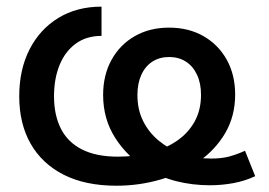

<svg xmlns="http://www.w3.org/2000/svg" viewBox="-20 -559 826 590"><path d="M337.9 11.7Q242.2 11.7 175.5 -22.2Q108.9 -56.2 74 -117.7Q39.1 -179.2 39.1 -263.2Q39.1 -345.2 70.8 -407.2Q102.5 -469.2 159.4 -503.9Q216.3 -538.6 292 -538.6V-448.7Q245.1 -448.7 212.4 -424.6Q179.7 -400.4 162.8 -358.6Q146 -316.9 146 -263.2Q146 -205.6 167 -163.8Q188 -122.1 231.7 -99.9Q275.4 -77.6 342.3 -77.6Q393.6 -77.6 439.7 -89.4Q485.8 -101.1 521.5 -124.8Q557.1 -148.4 577.4 -184.3Q597.7 -220.2 597.7 -267.6Q597.7 -303.2 585.4 -329.3Q573.2 -355.5 551.3 -369.6Q529.3 -383.8 499.5 -383.8Q470.2 -383.8 448.2 -369.6Q426.3 -355.5 414.3 -329.1Q402.3 -302.7 402.3 -267.1Q402.3 -222.2 419.7 -187.3Q437 -152.3 467.3 -127.2Q497.6 -102.1 537.1 -86.4Q556.2 -77.6 582 -74.7Q607.9 -71.8 629.9 -71.8Q661.1 -71.8 684.6 -78.1Q708 -84.5 732.9 -95.7L764.2 -17.6Q732.9 -2.9 697.3 3.7Q661.6 10.3 625 10.3Q570.8 10.3 521 -2.4Q471.2 -15.1 429.7 -42Q371.1 -77.1 334 -135.3Q296.9 -193.4 296.9 -267.1Q296.9 -328.6 322.8 -375.2Q348.6 -421.9 394.3 -448Q439.9 -474.1 499.5 -474.1Q559.6 -474.1 605.2 -448Q650.9 -421.9 676.8 -375.5Q702.6 -329.1 702.6 -268.6Q702.6 -202.1 672.1 -150.1Q641.6 -98.1 589.6 -62Q537.6 -25.9 472.4 -7.1Q407.2 11.7 337.9 11.7Z"/></svg>

Font: Inter 24pt Medium
Style: Regular
Weight: 500
Designer: Rasmus Andersson
Foundry: rsms
Version: Version 4.001;git-66647c0bb